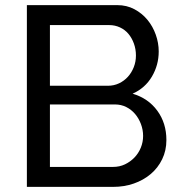

<svg xmlns="http://www.w3.org/2000/svg" viewBox="-20 -730 711 750"><path d="M630 -183Q630 -142 613.5 -108Q597 -74 568.5 -50Q540 -26 502.5 -13Q465 0 422 0H85V-710H438Q475 -710 505 -694Q535 -678 556 -652.5Q577 -627 588.5 -594.5Q600 -562 600 -529Q600 -476 573.5 -431Q547 -386 498 -364Q559 -346 594.5 -297.5Q630 -249 630 -183ZM539 -199Q539 -223 530.5 -245.5Q522 -268 507.5 -285Q493 -302 473 -312Q453 -322 429 -322H175V-78H422Q447 -78 468 -88Q489 -98 505 -114.5Q521 -131 530 -153Q539 -175 539 -199ZM175 -632V-395H401Q425 -395 445 -404.5Q465 -414 479.5 -430Q494 -446 502.5 -467.5Q511 -489 511 -513Q511 -538 503 -560Q495 -582 481.5 -598Q468 -614 448.5 -623Q429 -632 407 -632Z"/></svg>

Font: PTCRaleway Medium
Style: Regular
Weight: 500
Designer: Matt McInerney, Pablo Impallari, Rodrigo Fuenzalida
Foundry: Matt McInerney, Pablo Impallari, Rodrigo Fuenzalida
Version: Version 3.000g; ttfautohint (v1.5) -l 8 -r 28 -G 28 -x 14 -D